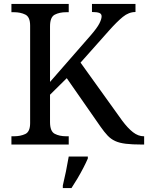

<svg xmlns="http://www.w3.org/2000/svg" viewBox="-20 -734 752 975"><path d="M38 0V-42H51Q84 -42 108.5 -53.5Q133 -65 133 -109V-604Q133 -648 108.5 -660Q84 -672 51 -672H38V-714H329V-672H316Q282 -672 258 -659.5Q234 -647 234 -600V-318L441 -555Q473 -592 484.5 -614.5Q496 -637 496 -651Q496 -664 484 -668.5Q472 -673 447 -673V-714H668V-673Q634 -673 603.5 -648Q573 -623 534 -579L389 -416L600 -122Q629 -83 655.5 -62.5Q682 -42 710 -42H712V0H701Q651 0 618.5 -4Q586 -8 564.5 -18Q543 -28 526.5 -45.5Q510 -63 491 -90L319 -337L234 -253V-114Q234 -67 258 -54.5Q282 -42 316 -42H329V0ZM299 208Q307 175 315 136Q323 97 329 61H426V71Q417 92 403 119Q389 146 373 173Q357 200 343 221H299Z"/></svg>

Font: Noto Serif Old Uyghur
Style: Regular
Weight: 400
Designer: Lewis McGuffie
Foundry: Google LLC
Version: Version 1.003; ttfautohint (v1.8.4.7-5d5b)